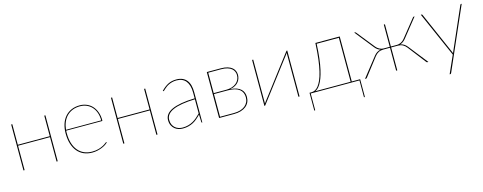

<svg xmlns="http://www.w3.org/2000/svg" viewBox="-28 -1148 4980 1978"><g transform="rotate(-15 2461.5 -159.0)"><path d="M457 -490V0H445V-260.5H104V0H92V-490H104V-270.5H445V-490Z M824 -498Q862.5 -498 896.5 -484.2Q930.5 -470.5 955.8 -443.5Q981 -416.5 995.5 -377.2Q1010 -338 1010 -287Q1010 -284.5 1008.2 -283.2Q1006.5 -282 1004 -282H623Q622 -275 622 -268.5Q622 -262 622 -255Q622 -194 636.5 -147.2Q651 -100.5 677.8 -68.8Q704.5 -37 742.2 -20.5Q780 -4 826 -4Q867 -4 897 -13Q927 -22 947 -33Q967 -44 977.5 -53Q988 -62 990 -62Q992 -62 994 -60L996 -58Q987.5 -47.5 970.8 -36.2Q954 -25 931.2 -15.5Q908.5 -6 881.5 0Q854.5 6 826 6Q775.5 6 735.5 -11.8Q695.5 -29.5 667.8 -63Q640 -96.5 625 -145Q610 -193.5 610 -255Q610 -309 624.5 -353.8Q639 -398.5 666.5 -430.5Q694 -462.5 733.8 -480.2Q773.5 -498 824 -498ZM824 -488Q780 -488 744.8 -473.8Q709.5 -459.5 684 -433.8Q658.5 -408 643.2 -371.5Q628 -335 623.5 -291H999Q999 -338.5 985.5 -375.2Q972 -412 948.2 -437Q924.5 -462 892.5 -475Q860.5 -488 824 -488Z M1521.5 -490V0H1509.5V-260.5H1168.5V0H1156.5V-490H1168.5V-270.5H1509.5V-490Z M1997.5 0Q1990.5 0 1990.5 -8L1987.5 -87.5Q1966.5 -65.5 1945.5 -47.8Q1924.5 -30 1901 -17.8Q1877.5 -5.5 1850.5 1.2Q1823.5 8 1790.5 8Q1768.5 8 1746 1.2Q1723.5 -5.5 1705.5 -20.2Q1687.5 -35 1676 -58.2Q1664.5 -81.5 1664.5 -115Q1664.5 -148 1684 -174.2Q1703.5 -200.5 1743.2 -219Q1783 -237.5 1843.8 -248.2Q1904.5 -259 1987.5 -261V-324Q1987.5 -362.5 1979 -393Q1970.5 -423.5 1954 -444.5Q1937.5 -465.5 1912.5 -476.8Q1887.5 -488 1854.5 -488Q1828.5 -488 1807.5 -482.5Q1786.5 -477 1770 -469Q1753.5 -461 1741.2 -451.5Q1729 -442 1720 -434Q1711 -426 1705.5 -420.5Q1700 -415 1697.5 -415Q1695.5 -415 1692.5 -418L1690.5 -420Q1726.5 -458 1765 -478Q1803.5 -498 1854.5 -498Q1892 -498 1919.2 -486Q1946.5 -474 1964.5 -451.5Q1982.5 -429 1991 -396.8Q1999.5 -364.5 1999.5 -324V0ZM1790.5 -2Q1825 -2 1853 -10Q1881 -18 1904.5 -31.5Q1928 -45 1948.2 -62.8Q1968.5 -80.5 1987.5 -100V-251Q1830 -246 1753.2 -211.8Q1676.5 -177.5 1676.5 -115Q1676.5 -85.5 1686.2 -64.2Q1696 -43 1712 -29.2Q1728 -15.5 1748.5 -8.8Q1769 -2 1790.5 -2Z M2178.5 -490H2327Q2370 -490 2399.5 -480.8Q2429 -471.5 2447.2 -456.2Q2465.5 -441 2473.5 -420.8Q2481.5 -400.5 2481.5 -379Q2481.5 -362.5 2476 -343.5Q2470.5 -324.5 2457.5 -307.2Q2444.5 -290 2422.2 -276.8Q2400 -263.5 2366.5 -258Q2407 -255.5 2434.8 -245Q2462.5 -234.5 2479.5 -218Q2496.5 -201.5 2504 -180.5Q2511.5 -159.5 2511.5 -136Q2511.5 -105 2499.8 -80Q2488 -55 2465.8 -37.2Q2443.5 -19.5 2411.5 -9.8Q2379.5 0 2339 0H2178.5ZM2191 -252V-10H2339Q2376.5 -10 2406.2 -18.8Q2436 -27.5 2456.8 -43.8Q2477.5 -60 2488.8 -83.2Q2500 -106.5 2500 -135Q2500 -161.5 2490.8 -183.2Q2481.5 -205 2462 -220.2Q2442.5 -235.5 2412.2 -243.8Q2382 -252 2340.5 -252ZM2191 -262H2326Q2357.5 -262 2384.2 -270.5Q2411 -279 2430.2 -294.2Q2449.5 -309.5 2460.2 -331Q2471 -352.5 2471 -379Q2471 -398.5 2463.5 -416.5Q2456 -434.5 2439.2 -448.8Q2422.5 -463 2394.8 -471.5Q2367 -480 2326.5 -480H2191Z M2661.5 0V-490H2673.5V-40Q2673.5 -35 2673.5 -30.5Q2673.5 -26 2673 -21.5L2682 -34.5Q2682.5 -35.5 2697.8 -55.5Q2713 -75.5 2737.5 -107.2Q2762 -139 2792.8 -179.8Q2823.5 -220.5 2855.5 -262.5Q2930.5 -361.5 3026 -486.5Q3028.5 -490 3031.5 -490H3036.5V0H3024.5V-450V-468.5L3016 -455.5Q3015.5 -454.5 3008.5 -445.2Q3001.5 -436 2989.2 -420Q2977 -404 2960.5 -382.5Q2944 -361 2925 -336Q2906 -311 2885 -283.2Q2864 -255.5 2842.5 -227.5Q2767.5 -128.5 2672 -3.5Q2669.5 0 2666.5 0Z M3584 -490H3596V-10H3685.5V174.5Q3685.5 180 3680 180H3675.5V0H3155.5V176.5Q3155.5 180 3152 180H3145.5V-10H3167.5Q3185.5 -10 3204 -18.8Q3222.5 -27.5 3239.8 -49Q3257 -70.5 3272.8 -106Q3288.5 -141.5 3301.2 -194.8Q3314 -248 3323 -321Q3332 -394 3336.5 -490ZM3347 -479Q3343.5 -393 3335.2 -326.2Q3327 -259.5 3315.8 -209.2Q3304.5 -159 3291 -123.5Q3277.5 -88 3263 -64.5Q3248.5 -41 3234 -28.2Q3219.5 -15.5 3206.5 -10H3584V-479Z M3922 -293.5Q3936 -276 3957.5 -264.8Q3979 -253.5 4000 -253.5H4066.5V-490.5H4078.5V-253.5H4145Q4166 -253.5 4187.5 -264.8Q4209 -276 4223 -293.5L4376.5 -485Q4380 -490 4386.5 -490H4394.5L4236 -291.5Q4224.5 -277.5 4210.2 -266.5Q4196 -255.5 4176.5 -250Q4219.5 -242.5 4249 -205L4410.5 0H4402Q4393.5 0 4390.5 -4.5L4241 -198Q4224 -220 4201.8 -231.8Q4179.5 -243.5 4151.5 -243.5H4078.5V1H4066.5V-243.5H3993.5Q3965.5 -243.5 3943.2 -231.8Q3921 -220 3904 -198L3754.5 -4.5Q3751.5 0 3743 0H3734.5L3896 -205Q3925.5 -242.5 3968 -250Q3948.5 -255.5 3934.2 -266.5Q3920 -277.5 3909 -291.5L3750.5 -490H3758.5Q3765 -490 3768.5 -485Z M4608 169Q4606.5 173 4603.5 176.5Q4600.5 180 4596 180H4589L4673 -8.5L4461 -490H4468Q4472 -490 4474.5 -487.8Q4477 -485.5 4478 -483L4673 -38Q4675 -33.5 4676.8 -29Q4678.5 -24.5 4679.5 -19.5Q4680.5 -24.5 4682.2 -29Q4684 -33.5 4686 -38L4881 -483Q4884.5 -490 4890 -490H4897Z"/></g></svg>

Font: Lato Hairline
Style: Regular
Weight: 100
Designer: Lukasz Dziedzic
Foundry: tyPoland Lukasz Dziedzic
Version: Version 2.007; 2014-02-27